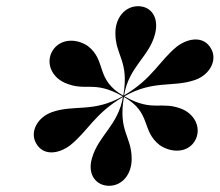

<svg xmlns="http://www.w3.org/2000/svg" viewBox="-20 -812 708 619"><path d="M276.5 -302C260.5 -247.5 291.5 -213 331.5 -213C374 -213 404.5 -250 404.5 -299.5C404.5 -374 360.5 -387.5 379.5 -499.5C470 -448 434 -391.5 495 -344C533.5 -318 585.5 -319 608.5 -358C629.5 -395 612 -440.5 568 -460C498.5 -488.5 474 -448.5 381 -501.5C474.5 -555 537.5 -529.5 608 -554C656 -570 682.5 -618.5 660 -656C637.5 -695.5 589.5 -691 551 -662.5C492 -614.5 472.5 -559 380 -504.5C395.5 -598 461 -628 480 -703C493.5 -758 465.5 -792 425.5 -792C383 -792 352 -755 352 -705.5C352 -631 397 -617.5 377.5 -503.5C286.5 -555.5 324.5 -616 263.5 -663.5C223.5 -690.5 171.5 -686.5 148.5 -647C127.5 -610.5 145 -564.5 189 -545C257.5 -515 282 -555 375.5 -501.5C281.5 -448 219.5 -475.5 149 -451C101 -435 74.5 -386.5 97 -349C119.5 -310 167 -314.5 205.5 -343C265 -390.5 283.5 -444.5 376.5 -499.5C360.5 -407 298 -376.5 276.5 -302Z"/></svg>

Font: Bodoni* 72pt Medium
Style: Italic
Weight: 500
Italic angle: -13°
Version: Version 2.3